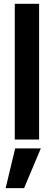

<svg xmlns="http://www.w3.org/2000/svg" viewBox="-20 -740 286 1018"><path d="M58.3 -720H187.3V0H58.3ZM60.4 46.9H196.3L107.8 257.5H9.9Z"/></svg>

Font: AF Albert Sans Medium
Style: Regular
Weight: 500
Designer: Andreas Rasmussen
Foundry: a.Foundry
Version: Version 1.300;Glyphs 3.2 (3231)